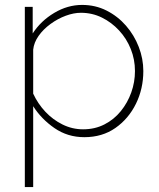

<svg xmlns="http://www.w3.org/2000/svg" viewBox="-20 -548 647 781"><path d="M323 10Q255 10 201.5 -27Q148 -64 115 -116V213H81V-520H113V-412Q146 -463 200.5 -495.5Q255 -528 314 -528Q368 -528 413.5 -505Q459 -482 492.5 -443.5Q526 -405 544.5 -357Q563 -309 563 -259Q563 -187 533 -126Q503 -65 449.5 -27.5Q396 10 323 10ZM318 -22Q366 -22 405 -42Q444 -62 471.5 -96Q499 -130 514 -172Q529 -214 529 -259Q529 -306 512 -348.5Q495 -391 464.5 -424Q434 -457 394.5 -476.5Q355 -496 309 -496Q280 -496 247.5 -484Q215 -472 185.5 -450.5Q156 -429 137 -402Q118 -375 115 -346V-167Q134 -126 164.5 -93.5Q195 -61 234.5 -41.5Q274 -22 318 -22Z"/></svg>

Font: Raleway Thin ExtraLight
Style: Regular
Weight: 250
Version: Version 4.026